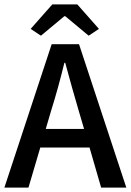

<svg xmlns="http://www.w3.org/2000/svg" viewBox="-21 -857 597 877"><path d="M273 -783H277L384 -694L431 -725L332 -837H218L119 -725L166 -694ZM441 0H556L340 -655H215L-1 0H109L163 -183H388ZM188 -268 213 -353C235 -423 255 -496 273 -570H277C297 -497 317 -423 338 -353L363 -268Z"/></svg>

Font: Cambridge Sans Medium
Style: Regular
Weight: 500
Version: Version 2.020;PS 002.020;hotconv 1.0.88;makeotf.lib2.5.64775